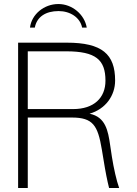

<svg xmlns="http://www.w3.org/2000/svg" viewBox="-20 -934 680 954"><path d="M309 -679C456 -679 504 -637 504 -533C504 -448 447 -392 343 -392H118V-679ZM337 -350C442 -350 466 -311 486 -191L494 -143C504 -80 513 -35 522 0H572C559 -36 545 -98 536 -155L527 -215C517 -283 505 -353 425 -369C504 -392 552 -458 552 -534C552 -665 487 -722 312 -722H70V0H118V-350ZM411 -797C400 -862 339 -914 270 -914C199 -914 137 -863 129 -797H153C163 -851 208 -879 271 -879C329 -879 378 -847 388 -797Z"/></svg>

Font: Perun ExtraLight
Style: Regular
Weight: 200
Foundry: Copyright (c) Stefan Peev, Context Ltd, 2016
Version: Version 1.089